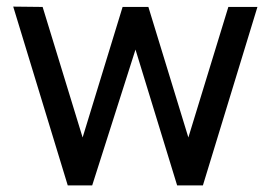

<svg xmlns="http://www.w3.org/2000/svg" viewBox="-20 -561 819 581"><path d="M185 0 20 -541 109 -540 230 -145 351 -540H429L550 -145L671 -540H759L594 0H516L390 -411L259 0Z"/></svg>

Font: Manrope Medium
Style: Medium
Weight: 500
Designer: Mikhail Sharanda
Foundry: Mikhail Sharanda
Version: Version 4.000;hotconv 1.0.109;makeotfexe 2.5.65596